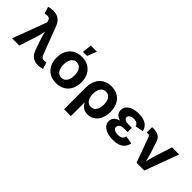

<svg xmlns="http://www.w3.org/2000/svg" viewBox="78 -1739 2915 2915"><g transform="rotate(45 1535.5 -281.5)"><path d="M220.7 -548.3 215.8 -566.4Q209 -593.8 196.5 -606.9Q184.1 -620.1 164.1 -622.1Q144 -624 112.8 -617.2L97.7 -614.3L64 -724.6Q80.6 -731.4 108.2 -735.6Q135.7 -739.7 163.1 -739.7Q235.8 -739.7 283.7 -705.6Q331.5 -671.4 360.4 -595.7L524.4 -164.1Q534.7 -136.2 549.1 -122.1Q563.5 -107.9 581.8 -104.5Q600.1 -101.1 624.5 -106.4L642.1 -110.4L675.8 -2.9Q658.7 3.4 631.8 8.1Q605 12.7 578.1 12.7Q509.3 12.7 462.9 -21.7Q416.5 -56.2 391.1 -131.8L337.4 -283.2Q315.4 -348.1 296.4 -431.2Q288.1 -467.3 279.8 -502.9H314Q304.7 -462.4 297.9 -427.7Q287.6 -377.9 280.3 -346.4Q272.9 -314.9 262.7 -283.2L170.9 0H15.1Z M699.2 -270.5Q699.2 -354.5 731.7 -418.5Q764.2 -482.4 824.7 -517.6Q885.3 -552.7 966.3 -552.7Q1047.4 -552.7 1107.7 -517.6Q1168 -482.4 1200.7 -418.5Q1233.4 -354.5 1233.4 -270.5Q1233.4 -187 1200.7 -123.3Q1168 -59.6 1107.7 -24.4Q1047.4 10.7 966.3 10.7Q885.3 10.7 824.7 -24.4Q764.2 -59.6 731.7 -123.3Q699.2 -187 699.2 -270.5ZM1084.5 -271Q1084.5 -319.8 1071 -357.4Q1057.6 -395 1031 -416.3Q1004.4 -437.5 966.3 -437.5Q928.2 -437.5 901.9 -416.3Q875.5 -395 862.1 -357.7Q848.6 -320.3 848.6 -271Q848.6 -222.7 862.1 -185.1Q875.5 -147.5 901.9 -126Q928.2 -104.5 966.3 -104.5Q1004.4 -104.5 1031 -126Q1057.6 -147.5 1071 -185.1Q1084.5 -222.7 1084.5 -271ZM938 -767.1H1069.8L1008.8 -615.2H921.9Z M1599.6 -552.7Q1678.7 -552.7 1738.3 -518.6Q1797.9 -484.4 1830.6 -419.7Q1863.3 -355 1863.3 -266.6Q1863.3 -182.6 1834.2 -120.1Q1805.2 -57.6 1754.6 -24.2Q1704.1 9.3 1641.1 9.3Q1599.1 9.3 1568.1 -4.9Q1537.1 -19 1517.6 -40.5Q1498 -62 1486.3 -87.4H1481.9V204.1H1335.4V-264.6Q1335.4 -350.6 1366.9 -415.8Q1398.4 -481 1458.3 -516.8Q1518.1 -552.7 1599.6 -552.7ZM1713.4 -273.4Q1713.4 -321.3 1700.2 -357.9Q1687 -394.5 1660.9 -415Q1634.8 -435.5 1597.2 -435.5Q1560.1 -435.5 1533.2 -415.8Q1506.3 -396 1492.4 -359.4Q1478.5 -322.8 1478.5 -273.4Q1478.5 -224.1 1492.4 -186.8Q1506.3 -149.4 1533 -128.9Q1559.6 -108.4 1596.2 -108.4Q1633.3 -108.4 1659.7 -129.2Q1686 -149.9 1699.7 -187Q1713.4 -224.1 1713.4 -273.4Z M1941.4 -148.4Q1941.4 -188 1964.1 -218.8Q1986.8 -249.5 2034.7 -267.6Q2082.5 -285.6 2155.3 -285.6H2262.2V-233.9H2186.5Q2153.8 -233.9 2130.1 -225.1Q2106.4 -216.3 2094.2 -200.4Q2082 -184.6 2082 -164.1Q2082 -144.5 2094.2 -129.6Q2106.4 -114.7 2130.6 -106.7Q2154.8 -98.6 2189.5 -98.6Q2223.1 -98.6 2244.6 -106.7Q2266.1 -114.7 2277.8 -131.1Q2289.6 -147.5 2294.9 -173.8L2424.3 -150.9Q2407.2 -71.3 2349.9 -30.8Q2292.5 9.8 2189 9.8Q2117.7 9.8 2061.5 -9Q2005.4 -27.8 1973.4 -63.7Q1941.4 -99.6 1941.4 -148.4ZM1950.7 -395Q1950.7 -444.3 1981.2 -480Q2011.7 -515.6 2065.4 -534.2Q2119.1 -552.7 2188 -552.7Q2284.2 -552.7 2341.8 -515.6Q2399.4 -478.5 2416 -406.2L2285.2 -381.8Q2277.8 -412.1 2253.2 -428.5Q2228.5 -444.8 2187.5 -444.8Q2157.7 -444.8 2136 -436.5Q2114.3 -428.2 2102.8 -413.8Q2091.3 -399.4 2091.3 -381.8Q2091.3 -356 2116.7 -340.1Q2142.1 -324.2 2186.5 -324.2H2262.2V-264.2H2155.3Q2086.4 -264.2 2040.5 -280.8Q1994.6 -297.4 1972.7 -326.7Q1950.7 -356 1950.7 -395Z M2497.1 -435.1H2471.7V-549.8H2499.5Q2573.7 -549.8 2615.7 -522.7Q2657.7 -495.6 2676.8 -434.1L2733.9 -262.7Q2747.1 -220.2 2757.8 -177.7Q2768.6 -135.3 2783.2 -68.8L2789.1 -43H2757.3Q2760.3 -55.7 2762.7 -68.4Q2778.8 -139.6 2788.6 -180.2Q2798.3 -220.7 2811.5 -262.7L2902.3 -545.9H3055.7L2854.5 0H2687.5L2538.6 -407.7Q2533.2 -422.4 2523.4 -428.7Q2513.7 -435.1 2497.1 -435.1Z"/></g></svg>

Font: Inter RS Variable
Style: Regular
Weight: 400
Designer: Rasmus Andersson (customised by Maria Ramos and Noel Pretorius)
Foundry: rsms
Version: Version 3.001;Glyphs 3.2.3 (3260)